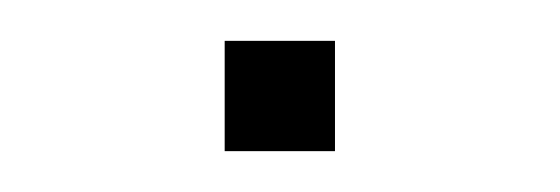

<svg xmlns="http://www.w3.org/2000/svg" viewBox="-20 -74 274 94"><path d="M90 -54H144V0H90Z"/></svg>

Font: Athiti ExtraLight
Style: Regular
Weight: 250
Version: Version 1.032